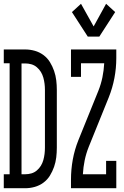

<svg xmlns="http://www.w3.org/2000/svg" viewBox="-35 -997 655 1017"><path d="M-15 0V-74H16V-662H-15V-735H99Q124 -735 149 -728Q174 -721 195 -705.5Q216 -690 229.5 -668Q243 -646 251.5 -621.5Q260 -597 263 -571.5Q266 -546 266 -521V-215Q266 -189 263 -163.5Q260 -138 251.5 -113.5Q243 -89 229.5 -67Q216 -45 195 -29.5Q174 -14 149 -7Q124 0 99 0ZM99 -74Q115 -74 131 -78.5Q147 -83 160 -94Q173 -105 181.5 -119Q190 -133 194.5 -149Q199 -165 201 -181.5Q203 -198 203 -215V-521Q203 -537 201 -553.5Q199 -570 194.5 -586Q190 -602 181.5 -616Q173 -630 160 -641Q147 -652 131 -656.5Q115 -661 99 -661H79V-74ZM491 -803H430L346 -933L394 -977L461 -857L527 -977L575 -933ZM341 0V-46Q341 -99 350.5 -151.5Q360 -204 380 -254L486 -516Q500 -551 507.5 -587.5Q515 -624 517 -662H394V-590H341V-735H581V-689Q581 -636 571 -583.5Q561 -531 541 -481L435 -219Q421 -184 413.5 -147.5Q406 -111 404 -74H527V-145H581V0Z"/></svg>

Font: Iosevka Curly Slab Extended
Style: Regular
Weight: 400
Width: 7
Monospace: yes
Designer: Belleve Invis
Foundry: Belleve Invis
Version: Version 11.1.0; ttfautohint (v1.8.3)